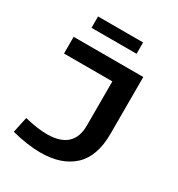

<svg xmlns="http://www.w3.org/2000/svg" viewBox="-176 -845 897 968"><g transform="rotate(30 273.0 -361.0)"><path d="M34.7 0ZM34.7 -15.1 54.2 -106.4Q129.9 -87.9 188 -87.9Q263.2 -88.9 300.5 -123.8Q337.9 -158.7 337.9 -226.1V-483.4H56.6V-580.6H461.9V-249.5Q461.9 -118.7 393.3 -54.9Q324.7 8.8 202.1 8.8Q127.4 8.8 34.7 -15.1ZM111.8 -731H374V-665H111.8Z"/></g></svg>

Font: Heebo Medium
Style: Regular
Weight: 500
Designer: Oded Ezer
Foundry: Meir Sadan
Version: Version 2.001; ttfautohint (v1.5.14-ce02) -l 8 -r 50 -G 200 